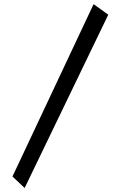

<svg xmlns="http://www.w3.org/2000/svg" viewBox="-20 -881 586 931"><path d="M99.5 30.5 40.5 -25.2 433.8 -860.8 505 -809.8Z"/></svg>

Font: Marhey Light
Style: Regular
Weight: 300
Designer: Nur Syamsi & Bustanul Arifin
Foundry: Namelatype
Version: Version 1.000